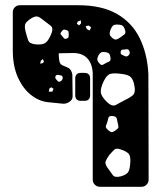

<svg xmlns="http://www.w3.org/2000/svg" viewBox="-20 -591 640 735"><path d="M205 -387V-380Q205 -368 207.5 -356.5Q210 -345 219 -341L240 -332Q248 -328 252.5 -319.5Q257 -311 257 -302L258 -222Q258 -209 245.5 -201Q233 -193 221 -194L162 -200Q128 -204 97.5 -228.5Q67 -253 48 -296Q29 -339 29 -398V-544Q29 -556 37 -563.5Q45 -571 56 -571H279Q370 -571 428 -537.5Q486 -504 515 -444.5Q544 -385 548 -308L549 97Q549 108 541 116Q533 124 522 124H362Q351 124 343 116Q335 108 335 97V-311Q333 -349 313 -369Q293 -389 257 -388ZM146 -514Q133 -525 124 -527.5Q115 -530 100 -521Q83 -510 78 -501.5Q73 -493 77 -474Q83 -450 88 -436.5Q93 -423 118 -421Q145 -419 156 -428.5Q167 -438 177 -463Q185 -484 174.5 -492Q164 -500 146 -514ZM290 -513 278 -509 274 -500 283 -494 290 -501ZM429 -497Q416 -497 411.5 -492Q407 -487 402 -475Q399 -464 400.5 -458Q402 -452 412 -444Q420 -438 426 -440Q432 -442 441 -448Q451 -455 456.5 -459.5Q462 -464 459 -475Q455 -489 448.5 -493Q442 -497 429 -497ZM329 -486 320 -493 308 -491 312 -480 323 -474ZM234 -476Q226 -479 222.5 -477Q219 -475 214 -468Q210 -462 212.5 -459Q215 -456 220 -451Q223 -446 226 -443.5Q229 -441 234 -443Q241 -445 242 -448.5Q243 -452 243 -458Q243 -466 242 -470Q241 -474 234 -476ZM475 -396Q473 -401 469.5 -402Q466 -403 460 -402Q452 -401 447.5 -400.5Q443 -400 442 -392Q441 -385 445 -382.5Q449 -380 456 -377Q465 -372 472 -379Q480 -387 475 -396ZM386 -391Q375 -393 369 -391Q363 -389 357 -379Q352 -369 352.5 -362.5Q353 -356 361 -348Q368 -340 373.5 -343Q379 -346 388 -351Q396 -354 400 -357Q404 -360 403 -369Q402 -379 399 -384Q396 -389 386 -391ZM148 -356 144 -365 136 -358 134 -347 145 -350ZM290 -205Q268 -205 268 -227V-290Q268 -312 290 -312H303Q325 -312 325 -290V-227Q325 -205 303 -205ZM446 -308Q418 -312 403.5 -308.5Q389 -305 377 -280Q364 -253 366 -237Q368 -221 390 -200Q409 -182 423 -189Q437 -196 460 -209Q481 -219 490 -228Q499 -237 495 -260Q491 -285 481.5 -295Q472 -305 446 -308ZM220 -295Q219 -301 215.5 -301.5Q212 -302 206 -304Q196 -306 193 -300Q189 -293 196 -286Q200 -281 202.5 -279Q205 -277 210 -279Q221 -284 220 -295ZM176 -257 169 -252 167 -240H180L185 -251ZM432 -114Q429 -128 427 -137Q425 -146 410 -147Q396 -148 394.5 -138.5Q393 -129 388 -116Q384 -108 385.5 -103.5Q387 -99 394 -93Q401 -87 405.5 -85.5Q410 -84 418 -89Q427 -95 431 -99Q435 -103 432 -114ZM442 -19Q425 -25 417.5 -18Q410 -11 398 3Q388 17 384.5 26Q381 35 390 49Q404 69 412 79.5Q420 90 443 84Q467 77 472.5 64.5Q478 52 479 27Q480 5 471.5 -3.5Q463 -12 442 -19Z"/></svg>

Font: Rubik Moonrocks
Style: Regular
Weight: 400
Designer: Hubert and Fischer, NaN
Foundry: Hubert and Fischer, NaN
Version: Version 2.200